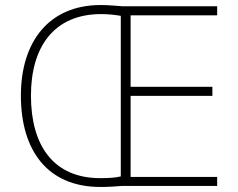

<svg xmlns="http://www.w3.org/2000/svg" viewBox="-20 -739 945 763"><path d="M380 -719C176 -719 63 -575 63 -359C63 -142 168 4 379 4C412 4 439 2 463 0H843V-36H499V-358H824V-394H499V-678H843V-714H469C435 -716 414 -719 380 -719ZM382 -683C416 -683 442 -679 460 -676V-38C440 -33 413 -31 379 -31C192 -31 103 -161 103 -359C103 -552 194 -683 382 -683Z"/></svg>

Font: Noto Sans Meetei Mayek ExtraLight
Style: Regular
Weight: 200
Designer: Monotype Design Team and Neelakash Kshetrimayum
Foundry: Monotype Imaging Inc.
Version: Version 2.002